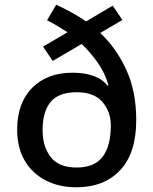

<svg xmlns="http://www.w3.org/2000/svg" viewBox="-20 -786 651 816"><path d="M219 -766Q253 -750 285 -732.5Q317 -715 346 -695L459 -762L500 -701L406 -646Q475 -581 517 -489Q559 -397 559 -276Q559 -135 490.5 -62.5Q422 10 304 10Q231 10 174 -19.5Q117 -49 85 -103.5Q53 -158 53 -235Q53 -349 117 -413Q181 -477 288 -477Q339 -477 377 -463.5Q415 -450 437 -422L441 -424Q426 -476 395.5 -519.5Q365 -563 327 -599L204 -527L163 -588L267 -649Q247 -662 225 -675Q203 -688 180 -700ZM306 -394Q229 -394 195 -352.5Q161 -311 161 -233Q161 -163 195.5 -118.5Q230 -74 306 -74Q381 -74 416 -119.5Q451 -165 451 -254Q451 -311 415.5 -352.5Q380 -394 306 -394Z"/></svg>

Font: Noto Sans Meetei Mayek Medium
Style: Regular
Weight: 500
Designer: Monotype Design Team and Neelakash Kshetrimayum
Foundry: Monotype Imaging Inc.
Version: Version 2.002; ttfautohint (v1.8.4.7-5d5b)